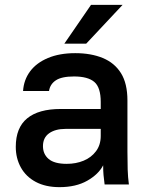

<svg xmlns="http://www.w3.org/2000/svg" viewBox="-20 -760 610 791"><path d="M225 11Q168 11 127.5 -10.5Q87 -32 66 -70Q45 -108 45 -155Q45 -234 92 -272.5Q139 -311 230 -311H395V-340Q395 -400 368.5 -422.5Q342 -445 285 -445Q234 -445 210 -429Q186 -413 182 -385H75Q78 -431 104 -466Q130 -501 177.5 -521Q225 -541 290 -541Q355 -541 403.5 -521Q452 -501 478.5 -458.5Q505 -416 505 -346V-135Q505 -93 506 -61.5Q507 -30 511 0H411Q408 -23 406.5 -39Q405 -55 405 -79Q386 -42 339.5 -15.5Q293 11 225 11ZM255 -85Q293 -85 324.5 -98Q356 -111 375.5 -137Q395 -163 395 -200V-229H250Q208 -229 182.5 -211Q157 -193 157 -158Q157 -125 180.5 -105Q204 -85 255 -85ZM245 -580 355 -740H485L335 -580Z"/></svg>

Font: Golos Text Medium
Style: Regular
Weight: 500
Designer: A.Korolkova, Vitaly Kuzmin
Foundry: ParaType Ltd
Version: Version 2.004